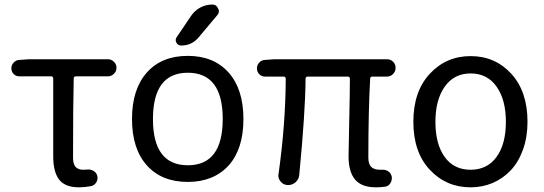

<svg xmlns="http://www.w3.org/2000/svg" viewBox="-20 -800 2359 833"><path d="M322.3 12.7Q262.7 12.7 236.8 -20.5Q210.9 -53.7 210.9 -122.1V-459Q210.9 -468.8 201.2 -468.8H63.5Q48.8 -468.8 39.1 -479Q29.3 -489.3 29.3 -503.9Q29.3 -517.6 39.1 -528.3Q48.8 -539.1 63.5 -540L107.4 -543H448.2Q462.9 -543 474.1 -532.2Q485.4 -521.5 485.4 -505.9Q485.4 -490.2 474.1 -479.5Q462.9 -468.8 448.2 -468.8H309.6Q299.8 -468.8 299.8 -459Q296.9 -339.8 296.9 -116.2Q296.9 -87.9 308.1 -75.7Q319.3 -63.5 341.8 -63.5Q350.6 -63.5 360.4 -64.5Q375 -65.4 387.2 -57.6Q399.4 -49.8 402.3 -36.1Q405.3 -20.5 397 -7.8Q388.7 4.9 374 7.8Q347.7 12.7 322.3 12.7Z M643.6 -283.2Q643.6 -83 794.9 -83Q946.3 -83 946.3 -283.7Q946.3 -484.4 794.9 -484.4Q643.6 -484.4 643.6 -283.2ZM972.7 -83Q907.2 -10.7 794.4 -10.7Q681.6 -10.7 617.2 -82.5Q552.7 -154.3 552.7 -283.7Q552.7 -413.1 617.2 -485.4Q681.6 -557.6 794.4 -557.6Q907.2 -557.6 971.7 -485.4Q1036.1 -413.1 1036.1 -283.7Q1036.1 -154.3 972.7 -83ZM808.6 -730.5Q824.2 -753.9 848.6 -767.1Q873 -780.3 901.4 -780.3Q918.9 -780.3 925.8 -763.7Q929.7 -757.8 929.7 -752Q929.7 -742.2 922.9 -734.4L840.8 -636.7Q811.5 -602.5 766.6 -602.5Q752 -602.5 745.1 -615.2Q742.2 -621.1 742.2 -627Q742.2 -632.8 747.1 -639.6Z M1610.4 12.7Q1548.8 12.7 1520.5 -21Q1492.2 -54.7 1492.2 -122.1Q1492.2 -148.4 1495.1 -272.5Q1498 -396.5 1498 -458Q1498 -467.8 1488.3 -467.8H1315.4Q1305.7 -467.8 1305.7 -458Q1304.7 -312.5 1278.3 -41Q1276.4 -21.5 1261.7 -8.8Q1248 2.9 1230.5 2.9Q1228.5 2.9 1227.5 2.9Q1209 2 1197.3 -12.7Q1187.5 -24.4 1187.5 -39.1Q1187.5 -42 1188.5 -45.9Q1218.8 -260.7 1219.7 -458Q1219.7 -467.8 1210 -467.8H1128.9Q1115.2 -467.8 1105 -478Q1094.7 -488.3 1094.7 -502.9Q1094.7 -517.6 1104.5 -528.3Q1114.3 -539.1 1128.9 -540L1171.9 -543H1659.2Q1674.8 -543 1685.5 -532.2Q1696.3 -521.5 1696.3 -505.9Q1696.3 -490.2 1685.5 -479Q1674.8 -467.8 1659.2 -467.8H1595.7Q1585.9 -467.8 1585.9 -458Q1578.1 -317.4 1578.1 -116.2Q1578.1 -87.9 1590.8 -75.7Q1603.5 -63.5 1628.9 -63.5Q1633.8 -63.5 1638.7 -63.5Q1653.3 -64.5 1665 -56.2Q1676.8 -47.9 1679.7 -33.2Q1681.6 -18.6 1673.8 -5.4Q1666 7.8 1651.4 9.8Q1632.8 12.7 1610.4 12.7Z M2021.5 12.7Q1916 12.7 1844.7 -63.5Q1773.4 -139.6 1773.4 -271.5Q1773.4 -403.3 1844.7 -480Q1916 -556.6 2022 -556.6Q2127.9 -556.6 2198.2 -480Q2268.6 -403.3 2268.6 -271.5Q2268.6 -205.1 2249 -150.9Q2229.5 -96.7 2195.8 -61Q2162.1 -25.4 2117.7 -6.3Q2073.2 12.7 2021.5 12.7ZM2174.8 -271.5Q2174.8 -367.2 2134.3 -424.3Q2093.8 -481.4 2022 -481.4Q1950.2 -481.4 1909.7 -424.3Q1869.1 -367.2 1869.1 -271.5Q1869.1 -174.8 1909.2 -119.1Q1949.2 -63.5 2021.5 -63.5Q2093.8 -63.5 2134.3 -119.1Q2174.8 -174.8 2174.8 -271.5Z"/></svg>

Font: Gen Jyuu GothicX Regular
Style: Regular
Weight: 400
Designer: [Source Han Sans]
Ryoko NISHIZUKA  (kana & ideographs); Paul D. Hunt (Latin, Greek & Cyrillic); Wenlong ZHANG  (bopomofo
Version: Version 1.002.20150607